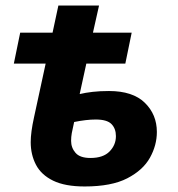

<svg xmlns="http://www.w3.org/2000/svg" viewBox="-20 -664 643 694"><path d="M286 10Q215 10 172 -11Q129 -32 110 -68.5Q91 -105 91 -150Q91 -186 103 -240L145 -434H30L53 -546H170L191 -644H338L316 -546H456L433 -434H292L268 -324Q289 -329 315 -332Q341 -335 374 -335Q460 -335 503.5 -292.5Q547 -250 547 -187Q547 -139 522 -94Q497 -49 440 -19.5Q383 10 286 10ZM307 -93Q353 -93 376 -116.5Q399 -140 399 -172Q399 -199 383 -215.5Q367 -232 326 -232Q292 -232 248 -223Q242 -197 239.5 -183Q237 -169 237 -155Q237 -130 253 -111.5Q269 -93 307 -93Z"/></svg>

Font: Noto IKEA Latin
Style: Bold Italic
Weight: 700
Italic angle: -12°
Designer: Monotype Design Team
Foundry: Monotype Imaging Inc.
Version: Version 1.0